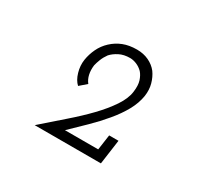

<svg xmlns="http://www.w3.org/2000/svg" viewBox="-82 -805 562 535"><g transform="rotate(30 199.0 -537.5)"><path d="M160 -405Q185 -429 209 -452.5Q233 -476 253 -500Q274 -525 287.5 -549.5Q301 -574 305 -599Q308 -620 303 -638Q298 -656 288 -670Q277 -684 260 -692Q243 -700 222 -700Q197 -700 178 -692.5Q159 -685 144 -671Q129 -657 120.5 -639Q112 -621 109 -602Q106 -582 112 -561.5Q118 -541 130 -530L152 -549Q144 -559 141 -572.5Q138 -586 140 -602Q142 -611 146.5 -622.5Q151 -634 159 -645Q168 -655 182.5 -662.5Q197 -670 217 -670Q227 -670 238 -665.5Q249 -661 258 -652Q266 -643 270.5 -629Q275 -615 272 -593Q269 -570 251.5 -544Q234 -518 208 -491Q182 -464 148.5 -435Q115 -406 80 -375H293L304 -454H274L267 -405Z"/></g></svg>

Font: Josefin Slab Thin SemiBold
Style: Italic
Weight: 600
Italic angle: -12°
Version: Version 2.000